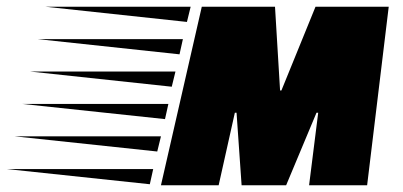

<svg xmlns="http://www.w3.org/2000/svg" viewBox="-273 -549 1194 569"><path d="M575 0H443L428 -215H423L375 0H204L325 -529H542L557 -281H561L662 -529H879L815 0H643L670 -215H665ZM171 -3 -253 -48H181ZM193 -100 -230 -145H204ZM216 -196 -207 -241H226ZM236 -292 -184 -337H247ZM259 -388 -161 -433H269ZM281 -484 -138 -529H292Z"/></svg>

Font: Faster One
Style: Regular
Weight: 400
Designer: Eduardo Rodriguez Tunni
Foundry: Eduardo Rodriguez Tunni
Version: Version 1.002